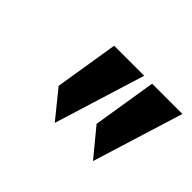

<svg xmlns="http://www.w3.org/2000/svg" viewBox="-65 -890 565 565"><g transform="rotate(45 217.5 -608.0)"><path d="M119 -551 188 -466 276 -750H151ZM277 -551 347 -466 435 -750H309Z"/></g></svg>

Font: Asimov Pro
Style: UltObl
Weight: 900
Designer: Google
Version: Version 2.000980; 2014